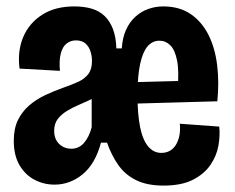

<svg xmlns="http://www.w3.org/2000/svg" viewBox="-20 -564 732 599"><path d="M150 12Q117 12 88 -3Q59 -18 41 -48.5Q23 -79 23 -125Q23 -163 36 -189.5Q49 -216 71 -235Q93 -254 120.5 -267Q148 -280 179 -291Q205 -300 224.5 -309Q244 -318 255.5 -333Q267 -348 267 -374Q267 -388 262.5 -403Q258 -418 247 -428Q236 -438 217 -438Q200 -438 187.5 -428Q175 -418 169.5 -396.5Q164 -375 167 -343L41 -350Q34 -405 52.5 -448.5Q71 -492 111.5 -518Q152 -544 212 -544Q242 -544 266 -537Q290 -530 306.5 -514Q323 -498 332.5 -473Q342 -448 343 -413H360Q362 -446 373 -470.5Q384 -495 402 -511.5Q420 -528 442.5 -536Q465 -544 489 -544Q540 -544 575 -520Q610 -496 630.5 -455Q651 -414 657.5 -360.5Q664 -307 658 -248L373 -240V-307L598 -313L534 -284Q539 -342 532.5 -375Q526 -408 511.5 -422.5Q497 -437 478 -437Q455 -437 440 -419Q425 -401 417 -363.5Q409 -326 409 -267Q409 -208 417 -168Q425 -128 442 -107.5Q459 -87 483 -87Q497 -87 508 -92.5Q519 -98 527 -109.5Q535 -121 539 -138Q543 -155 541 -178L664 -169Q667 -142 661.5 -110Q656 -78 636.5 -49.5Q617 -21 581.5 -3Q546 15 490 15Q439 15 404.5 -2Q370 -19 348.5 -50Q327 -81 314 -119H295Q286 -85 271.5 -60.5Q257 -36 237.5 -20Q218 -4 196 4Q174 12 150 12ZM203 -100Q214 -100 224 -104.5Q234 -109 241.5 -117.5Q249 -126 255.5 -138.5Q262 -151 266 -167V-320L312 -285Q294 -269 272 -258Q250 -247 228.5 -238Q207 -229 189 -218Q171 -207 160 -192.5Q149 -178 149 -156Q149 -130 164.5 -115Q180 -100 203 -100Z"/></svg>

Font: Bricolage Grotesque Condensed
Style: Bold
Weight: 700
Width: 3
Designer: Mathieu Triay
Foundry: Atelier Triay
Version: Version 1.001;gftools[0.9.33.dev8+g029e19f]